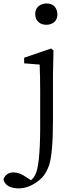

<svg xmlns="http://www.w3.org/2000/svg" viewBox="-103 -805 424 1099"><path d="M35.2 -474.6 189.5 -527.3 203.1 -516.6 200.2 -375V-118.2Q200.2 75.2 177.7 141.6Q164.1 181.6 138.7 210.9Q77.1 270.5 7.8 273.4Q-61.5 273.4 -80.1 232.4Q-82 226.6 -83 220.7Q-68.4 182.6 -25.4 181.6Q9.8 182.6 48.8 210L74.2 226.6Q89.8 214.8 99.6 193.4Q126 141.6 127 -69.3Q127 -85.9 127 -105.5V-283.2Q127 -366.2 124 -435.5L35.2 -442.4ZM163.1 -785.2Q206.1 -785.2 220.7 -749Q225.6 -736.3 225.6 -723.6Q225.6 -682.6 189.5 -668Q176.8 -663.1 163.1 -663.1Q120.1 -663.1 103.5 -698.2Q98.6 -710.9 98.6 -723.6Q98.6 -765.6 136.7 -780.3Q149.4 -785.2 163.1 -785.2Z"/></svg>

Font: GenYoMin JP Regular
Style: Regular
Weight: 400
Version: Version 1.001;PS 1;hotconv 16.6.51;makeotf.lib2.5.65220 DEVE